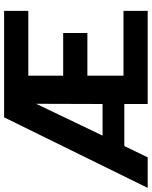

<svg xmlns="http://www.w3.org/2000/svg" viewBox="74 -818 740 936"><g transform="rotate(-90 444.0 -350.0)"><path d="M-4 0H145L200 -114H405V0H859V-118H543V-294H751V-412H543V-582H859V-700H340ZM251 -220 406 -544 405 -220Z"/></g></svg>

Font: Vanilla Cream ExtraBold
Style: Regular
Weight: 800
Designer: Jeremy Tribby, Jinavaṁso
Foundry: Tribby Type
Version: Version 1.422;Glyphs 3.1.2 (3151)